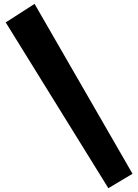

<svg xmlns="http://www.w3.org/2000/svg" viewBox="-20 -904 721 1001"><path d="M670.9 2 544.9 77.1 9.8 -787.1 160.2 -883.8Z"/></svg>

Font: Fontdiner Swanky
Style: Regular
Weight: 400
Designer: Font Diner, Inc
Foundry: Font Diner, Inc
Version: Version 1.000